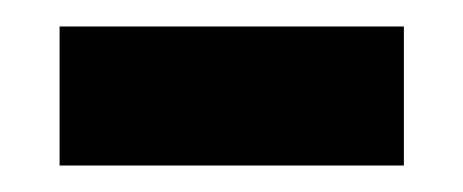

<svg xmlns="http://www.w3.org/2000/svg" viewBox="-20 -345 350 145"><path d="M25 -220V-325H285V-220Z"/></svg>

Font: Noto Serif Tamil
Style: Regular
Weight: 400
Designer: Indian Type Foundry, Tom Grace, and the Monotype Design Team
Foundry: Monotype Imaging Inc.
Version: Version 2.003